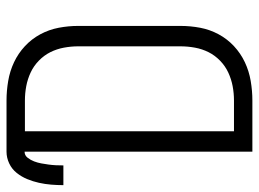

<svg xmlns="http://www.w3.org/2000/svg" viewBox="-154 -654 775 574"><g transform="rotate(-90 233.0 -367.5)"><path d="M66 0V-681Q55 -681 48 -672Q41 -663 37 -652.5Q33 -642 31 -631Q29 -620 27.5 -609Q26 -598 25.5 -587Q25 -576 25 -565H-34Q-34 -583 -32.5 -601.5Q-31 -620 -27 -638Q-23 -656 -16 -673Q-9 -690 2.5 -704.5Q14 -719 31 -727Q48 -735 66 -735H219Q248 -735 277.5 -730Q307 -725 333.5 -712.5Q360 -700 381.5 -680Q403 -660 417 -634Q431 -608 436.5 -579Q442 -550 442 -521V-215Q442 -185 436.5 -156Q431 -127 417 -101Q403 -75 381.5 -55Q360 -35 333.5 -22.5Q307 -10 277.5 -5Q248 0 219 0ZM127 -55H219Q241 -55 262 -59Q283 -63 302.5 -72Q322 -81 338 -96.5Q354 -112 363.5 -131Q373 -150 377 -171.5Q381 -193 381 -215V-521Q381 -542 377 -563.5Q373 -585 363.5 -604Q354 -623 338 -638.5Q322 -654 302.5 -663Q283 -672 262 -676Q241 -680 219 -680H127Z"/></g></svg>

Font: Iosevka Curly Light
Style: Regular
Weight: 300
Monospace: yes
Designer: Belleve Invis
Foundry: Belleve Invis
Version: Version 22.1.2; ttfautohint (v1.8.4)